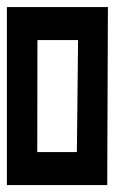

<svg xmlns="http://www.w3.org/2000/svg" viewBox="-20 -536 381 556"><path d="M0 -515.6H292.5L290.5 0H0ZM87.9 -95.7H202.6L206.1 -419.9H88.4Z"/></svg>

Font: Aswaq
Style: Regular
Weight: 400
Designer: Husham Jawad
Version: Version 1.000;November 3, 2021;FontCreator 14.0.0.2814 32-bi